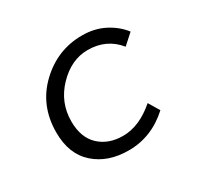

<svg xmlns="http://www.w3.org/2000/svg" viewBox="-115 -641 829 796"><g transform="rotate(-30 300.0 -243.0)"><path d="M291 12Q192 12 129.5 -43.5Q67 -99 67 -202Q67 -331 154.5 -414.5Q242 -498 360 -498Q420 -498 467 -473.5Q514 -449 543 -411L494 -367Q440 -434 350 -434Q272 -434 208 -368Q144 -302 144 -211Q144 -134 187.5 -93Q231 -52 301 -52Q379 -52 456 -119L487 -67Q401 12 291 12Z"/></g></svg>

Font: TypoPRO Source Code Pro
Style: Italic
Weight: 400
Italic angle: -11°
Monospace: yes
Designer: Paul D. Hunt, Teo Tuominen
Foundry: Adobe Systems Incorporated
Version: Version 1.030;PS 1.0;hotconv 1.0.84;makeotf.lib2.5.63406